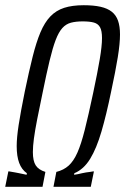

<svg xmlns="http://www.w3.org/2000/svg" viewBox="-25 -716 480 736"><path d="M-5 0 7 -59H10Q16 -58 21.5 -57Q27 -56 33 -55Q39 -54 46 -52.5Q53 -51 60.5 -49.5Q68 -48 77 -46L78 -52Q58 -66 48.5 -91.5Q39 -117 39 -156Q39 -188 46.5 -237Q54 -286 70 -365Q86 -442 100 -498Q114 -554 130 -592Q146 -630 168 -653Q190 -676 221 -686Q252 -696 296 -696Q334 -696 360.5 -690Q387 -684 403.5 -671Q420 -658 427.5 -636.5Q435 -615 435 -584Q435 -549 426.5 -496.5Q418 -444 401 -365Q383 -277 364 -212Q345 -147 320.5 -107Q296 -67 260 -52L259 -46Q266 -47 274 -48.5Q282 -50 289.5 -52Q297 -54 305 -55Q313 -56 320 -57Q327 -58 332 -59H335L323 0H180L191 -57Q219 -64 238 -81Q257 -98 271.5 -130.5Q286 -163 300 -218.5Q314 -274 332 -359Q349 -439 357.5 -489.5Q366 -540 366 -570Q366 -598 358.5 -611.5Q351 -625 335 -629.5Q319 -634 292 -634Q266 -634 247 -629Q228 -624 214 -608.5Q200 -593 188.5 -563Q177 -533 165 -483Q153 -433 138 -359Q126 -302 117.5 -258.5Q109 -215 105 -185Q101 -155 101 -133Q101 -99 112 -82Q123 -65 149 -57L138 0Z"/></svg>

Font: Saira ExtraCondensed
Style: Italic
Weight: 400
Width: 2
Italic angle: -12°
Designer: Hector Gatti with collaboration of the Omnibus-Type team
Foundry: Omnibus-Type
Version: Version 1.101